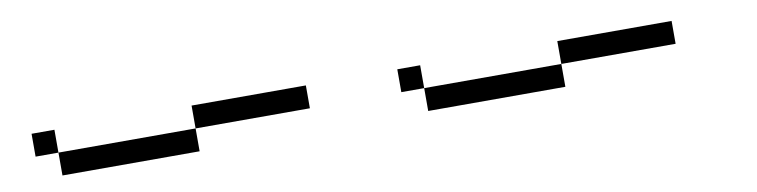

<svg xmlns="http://www.w3.org/2000/svg" viewBox="-19 -634 2038 517"><g transform="rotate(-10 1000.0 -375.5)"><path d="M812.5 -375V-437.5H500V-375H125V-312.5H500V-375ZM125 -375V-437.5H62.5V-375Z M1812.5 -375V-437.5H1500V-375H1125V-312.5H1500V-375ZM1125 -375V-437.5H1062.5V-375Z"/></g></svg>

Font: Unifont
Style: Regular
Weight: 500
Version: Version 15.1.04